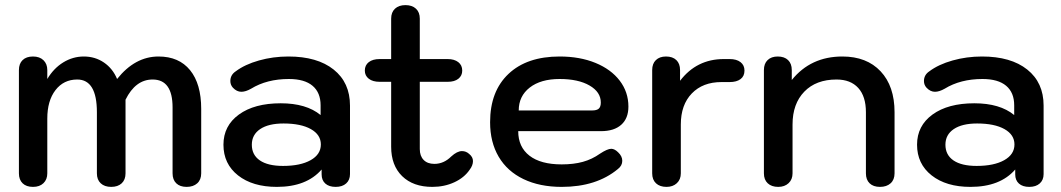

<svg xmlns="http://www.w3.org/2000/svg" viewBox="-20 -721 4151 751"><path d="M54 -43V-447Q54 -472 68.5 -486Q83 -500 109 -500Q135 -500 150 -485.5Q165 -471 165 -447V-412Q190 -454 227.5 -477Q265 -500 308 -500Q352 -500 386.5 -476.5Q421 -453 438 -412Q508 -500 600 -500Q680 -500 723.5 -446.5Q767 -393 767 -295V-43Q767 -18 751.5 -4Q736 10 710 10Q684 10 669.5 -4Q655 -18 655 -43V-301Q655 -410 577 -410Q510 -410 471 -331V-43Q471 -18 456 -4Q441 10 415 10Q389 10 374 -4Q359 -18 359 -43V-282Q359 -410 282 -410Q229 -410 197 -368.5Q165 -327 165 -257V-43Q165 -19 150 -4.5Q135 10 109 10Q83 10 68.5 -4Q54 -18 54 -43Z M854 -155Q854 -229 914.5 -273Q975 -317 1078 -317Q1178 -317 1234 -271V-309Q1234 -359 1202.5 -385.5Q1171 -412 1110 -412Q1024 -412 962 -374Q941 -362 924 -362Q906 -362 891 -378Q881 -389 881 -404Q881 -428 902 -442Q938 -469 993 -484.5Q1048 -500 1108 -500Q1221 -500 1285 -449Q1349 -398 1349 -308V-40Q1349 -17 1334 -3.5Q1319 10 1293 10Q1267 10 1252.5 -3Q1238 -16 1238 -39V-58Q1179 10 1063 10Q968 10 911 -35Q854 -80 854 -155ZM1235 -156Q1235 -194 1196 -216Q1157 -238 1089 -238Q1030 -238 997.5 -216Q965 -194 965 -155Q965 -115 996.5 -93.5Q1028 -72 1087 -72Q1155 -72 1195 -94.5Q1235 -117 1235 -156Z M1830 -91Q1830 -74 1817 -57Q1796 -26 1757 -8Q1718 10 1671 10Q1596 10 1553 -32Q1510 -74 1510 -147V-401H1465Q1438 -401 1422.5 -413Q1407 -425 1407 -445Q1407 -466 1422.5 -478Q1438 -490 1465 -490H1510V-648Q1510 -673 1525 -687Q1540 -701 1566 -701Q1592 -701 1607 -687Q1622 -673 1622 -648V-490H1731Q1757 -490 1772.5 -478Q1788 -466 1788 -445Q1788 -425 1773 -413Q1758 -401 1731 -401H1622V-138Q1622 -111 1637 -95.5Q1652 -80 1679 -80Q1716 -80 1745 -109Q1768 -130 1787 -130Q1803 -130 1815 -119Q1830 -107 1830 -91Z M1897 -243Q1897 -364 1969 -432Q2041 -500 2169 -500Q2248 -500 2309 -475Q2370 -450 2404 -405.5Q2438 -361 2438 -304Q2438 -258 2410 -233Q2382 -208 2331 -208H2007Q2007 -146 2051 -112Q2095 -78 2177 -78Q2224 -78 2260 -88Q2296 -98 2327 -120Q2356 -139 2371 -139Q2384 -139 2398 -125Q2414 -110 2414 -92Q2414 -73 2397 -60Q2313 10 2177 10Q2091 10 2027.5 -20.5Q1964 -51 1930.5 -108Q1897 -165 1897 -243ZM2297 -289Q2314 -289 2322 -296Q2330 -303 2330 -320Q2330 -361 2286 -386.5Q2242 -412 2169 -412Q2095 -412 2052 -378.5Q2009 -345 2009 -289Z M2531 -43V-447Q2531 -472 2545.5 -486Q2560 -500 2585 -500Q2611 -500 2625.5 -486Q2640 -472 2640 -447V-405Q2705 -490 2811 -490H2834Q2861 -490 2876.5 -478Q2892 -466 2892 -445Q2892 -423 2876.5 -411.5Q2861 -400 2834 -400H2802Q2729 -400 2686 -355.5Q2643 -311 2643 -234V-43Q2643 -19 2627.5 -4.5Q2612 10 2587 10Q2561 10 2546 -4Q2531 -18 2531 -43Z M2968 -43V-447Q2968 -472 2982.5 -486Q2997 -500 3022 -500Q3048 -500 3062.5 -486Q3077 -472 3077 -447V-408Q3151 -500 3275 -500Q3370 -500 3424.5 -442Q3479 -384 3479 -282V-43Q3479 -18 3463.5 -4Q3448 10 3422 10Q3396 10 3381.5 -4Q3367 -18 3367 -43V-282Q3367 -344 3337 -377Q3307 -410 3252 -410Q3172 -410 3126 -362.5Q3080 -315 3080 -234V-43Q3080 -19 3064.5 -4.5Q3049 10 3024 10Q2998 10 2983 -4Q2968 -18 2968 -43Z M3567 -155Q3567 -229 3627.5 -273Q3688 -317 3791 -317Q3891 -317 3947 -271V-309Q3947 -359 3915.5 -385.5Q3884 -412 3823 -412Q3737 -412 3675 -374Q3654 -362 3637 -362Q3619 -362 3604 -378Q3594 -389 3594 -404Q3594 -428 3615 -442Q3651 -469 3706 -484.5Q3761 -500 3821 -500Q3934 -500 3998 -449Q4062 -398 4062 -308V-40Q4062 -17 4047 -3.5Q4032 10 4006 10Q3980 10 3965.5 -3Q3951 -16 3951 -39V-58Q3892 10 3776 10Q3681 10 3624 -35Q3567 -80 3567 -155ZM3948 -156Q3948 -194 3909 -216Q3870 -238 3802 -238Q3743 -238 3710.5 -216Q3678 -194 3678 -155Q3678 -115 3709.5 -93.5Q3741 -72 3800 -72Q3868 -72 3908 -94.5Q3948 -117 3948 -156Z"/></svg>

Font: Kodchasan SemiBold
Style: Regular
Weight: 600
Version: Version 1.000; ttfautohint (v1.6)